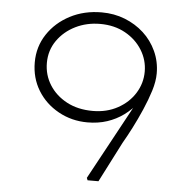

<svg xmlns="http://www.w3.org/2000/svg" viewBox="-51 -760 778 809"><g transform="rotate(5 337.5 -355.0)"><path d="M349 0 345 -10 566 -417 578 -414Q561 -378 536 -346Q511 -314 479.5 -291Q448 -268 410 -255.5Q372 -243 327 -243Q260 -243 204 -274Q148 -305 116 -357.5Q84 -410 84 -476Q84 -542 119 -595Q154 -648 213.5 -679Q273 -710 347 -710Q400 -710 445.5 -692Q491 -674 525.5 -642.5Q560 -611 580 -567.5Q600 -524 600 -474Q600 -440 587.5 -400Q575 -360 556.5 -317.5Q538 -275 518.5 -237Q499 -199 482 -170L395 0ZM345 -293Q404 -293 450.5 -318.5Q497 -344 523 -386Q549 -428 549 -477Q549 -526 523 -568Q497 -610 451 -635.5Q405 -661 345 -661Q288 -661 240.5 -637.5Q193 -614 164 -572.5Q135 -531 135 -478Q135 -427 161.5 -385Q188 -343 235 -318Q282 -293 345 -293Z"/></g></svg>

Font: Lexend Giga ExtraLight
Style: Regular
Weight: 250
Version: Version 1.007